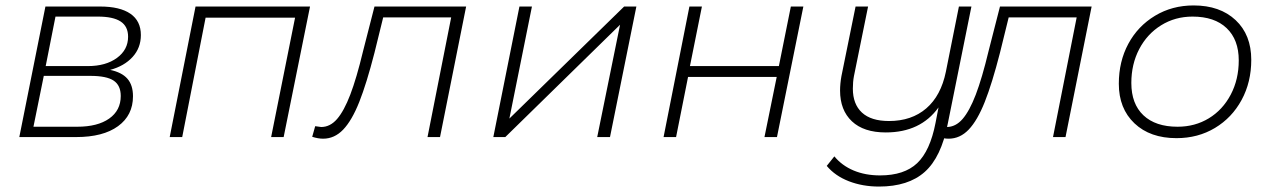

<svg xmlns="http://www.w3.org/2000/svg" viewBox="-20 -504 4671 706"><path d="M469 -150Q469 -80 414 -40Q359 0 260 0H51L147 -480H348Q421 -480 459.5 -453.5Q498 -427 498 -375Q498 -328 467.5 -294.5Q437 -261 385 -247Q428 -238 448.5 -214.5Q469 -191 469 -150ZM148 -261H303Q369 -261 410 -291Q451 -321 451 -369Q451 -407 423.5 -425Q396 -443 340 -443H184ZM424 -151Q424 -190 398 -207.5Q372 -225 312 -225H141L103 -38H264Q339 -38 381.5 -68Q424 -98 424 -151Z M1120 -480 1023 0H977L1065 -439H736L650 0H604L699 -480Z M1694 -480 1598 0H1552L1639 -440H1389L1357 -310Q1328 -197 1301 -129Q1274 -61 1242 -27.5Q1210 6 1168 6Q1150 6 1128 -1L1139 -40Q1157 -37 1161 -37Q1194 -37 1219.5 -66.5Q1245 -96 1268 -156Q1291 -216 1315 -316L1357 -480Z M1890 -480H1936L1853 -68L2275 -480H2320L2223 0H2176L2260 -413L1838 0H1794Z M2515 -480H2561L2517 -261H2844L2888 -480H2934L2837 0H2791L2836 -221H2510L2466 0H2420Z M3552 -480 3465 -49Q3441 74 3380.5 128Q3320 182 3212 182Q3152 182 3101.5 162.5Q3051 143 3020 106L3048 71Q3076 105 3119 123Q3162 141 3216 141Q3305 141 3352.5 96Q3400 51 3420 -52L3431 -109Q3365 -17 3237 -17Q3156 -17 3112.5 -58Q3069 -99 3069 -171Q3069 -196 3074 -224L3126 -480H3172L3120 -224Q3116 -203 3116 -178Q3116 -121 3149.5 -90Q3183 -59 3249 -59Q3332 -59 3386 -105.5Q3440 -152 3458 -240L3506 -480Z M3994 -480 3898 0H3852L3939 -440H3689L3657 -310Q3628 -197 3601 -129Q3574 -61 3542 -27.5Q3510 6 3468 6Q3450 6 3428 -1L3439 -40Q3457 -37 3461 -37Q3494 -37 3519.5 -66.5Q3545 -96 3568 -156Q3591 -216 3615 -316L3657 -480Z M4094 -196Q4094 -278 4129 -343Q4164 -408 4227 -446Q4290 -484 4369 -484Q4466 -484 4523.5 -430Q4581 -376 4581 -284Q4581 -202 4545.5 -136.5Q4510 -71 4447.5 -33.5Q4385 4 4306 4Q4209 4 4151.5 -50.5Q4094 -105 4094 -196ZM4535 -282Q4535 -358 4490.5 -400.5Q4446 -443 4365 -443Q4301 -443 4249.5 -411Q4198 -379 4169 -323.5Q4140 -268 4140 -199Q4140 -122 4184.5 -80Q4229 -38 4310 -38Q4374 -38 4425 -69Q4476 -100 4505.5 -156Q4535 -212 4535 -282Z"/></svg>

Font: Montserrat Ace
Style: Light Italic
Weight: 300
Italic angle: -11.3°
Designer: Julieta Ulanovsky
Foundry: Julieta Ulanovsky
Version: Version 1